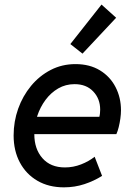

<svg xmlns="http://www.w3.org/2000/svg" viewBox="-20 -805 575 833"><path d="M257.3 7.8Q191.4 7.8 142.3 -20.8Q93.3 -49.3 66.2 -100.1Q39.1 -150.9 39.1 -217.3Q39.1 -277.8 58.8 -333.3Q78.6 -388.7 114.7 -432.4Q150.9 -476.1 200 -501.5Q249 -526.9 307.6 -526.9Q369.1 -526.9 413.6 -499.8Q458 -472.7 481.4 -427Q504.9 -381.3 504.9 -326.7Q504.9 -310.1 502.2 -290.8Q499.5 -271.5 495.1 -253.7Q490.7 -235.8 484.9 -223.1H108.4L121.6 -298.3H411.1Q413.1 -306.2 413.8 -314.2Q414.6 -322.3 414.6 -329.6Q414.6 -376.5 384.5 -408.2Q354.5 -439.9 303.7 -439.9Q264.6 -439.9 232.7 -421.4Q200.7 -402.8 177.5 -371.6Q154.3 -340.3 141.6 -301.8Q128.9 -263.2 128.9 -222.7Q128.9 -158.7 164.1 -118.7Q199.2 -78.6 261.7 -78.6Q297.9 -78.6 331.8 -91.8Q365.7 -105 390.6 -125L422.9 -42Q388.2 -20 346.2 -6.1Q304.2 7.8 257.3 7.8ZM337.9 -572.3 285.2 -613.8 420.4 -785.2 483.9 -728Z"/></svg>

Font: Reddit Sans Medium
Style: Italic
Weight: 500
Italic angle: -11.25°
Designer: Stephen Hutchings
Version: Version 1.013